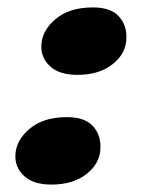

<svg xmlns="http://www.w3.org/2000/svg" viewBox="-20 -488 398 518"><path d="M118.5 10Q70.5 10 45.5 -12.8Q20.5 -35.5 21.5 -68.5Q22.5 -109 59.8 -140.5Q97 -172 160.5 -172Q208.5 -172 230.5 -148Q252.5 -124 251 -88Q250 -47.5 213.8 -18.8Q177.5 10 118.5 10ZM188.5 -286Q140.5 -286 115.5 -308.8Q90.5 -331.5 91.5 -364.5Q92.5 -405 129.8 -436.5Q167 -468 230.5 -468Q278.5 -468 300.5 -444Q322.5 -420 321 -384Q320 -343.5 283.8 -314.8Q247.5 -286 188.5 -286Z"/></svg>

Font: Fraunces 9pt S100
Style: Bold Italic
Weight: 700
Italic angle: -16°
Version: Version 1.000; ttfautohint (v1.8.3)